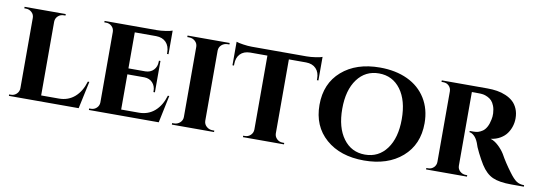

<svg xmlns="http://www.w3.org/2000/svg" viewBox="-51 -939 3606 1274"><g transform="rotate(10 1752.0 -301.5)"><path d="M543.9 -184.1 504.4 0H34.2V-9.8H46.4Q68.4 -9.8 84.2 -25.1Q100.1 -40.5 100.6 -62.5V-537.1Q100.6 -559.6 84.2 -574.7Q67.9 -589.8 45.4 -589.8H34.2V-600.1H311.5V-589.8H300.3Q277.3 -589.8 261.2 -574.7Q245.1 -559.6 244.6 -537.1V-40H365.2Q427.2 -40.5 470.5 -78.4Q513.7 -116.2 533.7 -184.1Z M1082.5 -184.1 1043.9 0H1041.5H573.2V-10.3H585.4Q607.4 -10.3 623.3 -25.4Q639.2 -40.5 639.6 -62.5V-538.1Q639.2 -560.5 623.5 -575.4Q607.9 -590.3 585.4 -590.3H573.2V-600.1H925.3Q952.1 -600.1 984.4 -605Q1016.6 -609.9 1029.3 -615.2V-456.1H1019V-465.3Q1019 -508.8 994.9 -534.2Q970.7 -559.6 927.7 -560.1H783.7V-317.4H897.5Q932.1 -317.9 953.1 -340.1Q974.1 -362.3 974.1 -396.5V-402.8H984.4V-191.4H974.1V-198.2Q974.1 -231.9 953.6 -254.2Q933.1 -276.4 898.9 -277.3H783.7V-40H904.3Q966.3 -40.5 1009.5 -78.4Q1052.7 -116.2 1072.8 -184.1Z M1416.5 0H1132.3V-10.3H1144.5Q1168 -10.3 1184.8 -25.4Q1201.7 -40.5 1202.1 -63V-537.1Q1201.7 -559.6 1184.8 -574.7Q1168 -589.8 1144.5 -589.8H1132.3V-600.1H1416V-589.8H1404.8Q1380.9 -589.8 1364 -575Q1347.2 -560.1 1346.2 -537.6V-63Q1346.7 -40.5 1363.8 -25.1Q1380.9 -9.8 1404.8 -9.8H1416.5Z M2039.1 -616.2V-457.5H2028.8V-466.8Q2029.3 -509.8 2005.1 -535.2Q1981 -560.5 1937.5 -561H1821.8V-62Q1822.3 -40 1838.4 -24.9Q1854.5 -9.8 1877 -9.8H1887.7V0H1611.3V-9.8H1622.1Q1645 -9.8 1660.9 -25.1Q1676.8 -40.5 1677.2 -63V-561H1561.5Q1518.1 -560.5 1494.1 -535.4Q1470.2 -510.3 1470.2 -466.8V-457.5H1460V-616.2Q1473.6 -610.8 1506.1 -606Q1538.6 -601.1 1564.9 -601.1H1934.1Q1961.4 -601.1 1995.4 -606.2Q2029.3 -611.3 2039.1 -616.2Z M2427.7 -612.8Q2533.7 -612.8 2613.8 -575.2Q2693.8 -537.6 2738 -466.3Q2782.2 -395 2782.2 -299.8Q2782.2 -156.2 2685.1 -71.5Q2587.9 13.2 2427.7 13.2Q2268.1 13.2 2171.1 -71.5Q2074.2 -156.2 2074.2 -299.8Q2074.2 -443.8 2171.1 -528.3Q2268.1 -612.8 2427.7 -612.8ZM2427.7 -26.4Q2519.5 -26.4 2574 -100.1Q2628.4 -173.8 2628.4 -299.8Q2628.4 -426.3 2574 -499.8Q2519.5 -573.2 2427.7 -573.2Q2336.4 -573.2 2282 -499.8Q2227.5 -426.3 2227.5 -299.8Q2227.5 -173.8 2282 -100.1Q2336.4 -26.4 2427.7 -26.4Z M2845.2 -600.1H3152.8Q3187.5 -600.1 3218.3 -595.2Q3249 -590.3 3277.6 -578.1Q3306.2 -565.9 3326.4 -547.6Q3346.7 -529.3 3358.9 -500.7Q3371.1 -472.2 3371.1 -436Q3371.1 -408.7 3363 -382.8Q3355 -356.9 3338.9 -334.2Q3322.8 -311.5 3295.2 -295.4Q3267.6 -279.3 3231.9 -274.4Q3259.3 -266.1 3285.9 -241Q3312.5 -215.8 3328.6 -189.5Q3357.9 -136.2 3401.4 -78.1Q3430.7 -38.1 3451.9 -23.9Q3473.1 -9.8 3503.9 -9.8V0H3419.9Q3337.4 0 3292.7 -20.3Q3248 -40.5 3212.9 -95.7Q3193.8 -126.5 3173.1 -167.7Q3152.3 -209 3146 -232.4Q3134.3 -261.7 3117.9 -276.9Q3101.6 -292 3085.9 -293.5V-301.8H3111.3Q3128.9 -301.8 3143.1 -305.9Q3157.2 -310.1 3172.1 -320.3Q3187 -330.6 3198.2 -351.1Q3209.5 -371.6 3215.3 -401.9Q3219.7 -420.4 3218.8 -443.8Q3217.3 -472.2 3209 -493.4Q3200.7 -514.6 3189.5 -526.4Q3178.2 -538.1 3163.1 -545.4Q3147.9 -552.7 3136.5 -555.2Q3125 -557.6 3112.3 -558.1Q3097.7 -558.6 3078.1 -558.6Q3058.6 -558.6 3055.2 -558.6V-63Q3055.2 -39.6 3072 -24.7Q3088.9 -9.8 3109.9 -9.8H3120.6V0H2845.2V-9.8H2857.4Q2879.4 -9.8 2894.8 -24.9Q2910.2 -40 2910.6 -62V-538.1Q2910.2 -560.1 2895 -575Q2879.9 -589.8 2857.9 -589.8H2845.2Z"/></g></svg>

Font: Cinzel Bold
Style: Regular
Weight: 700
Designer: Natanael Gama
Version: Version 1.001;PS 001.001;hotconv 1.0.56;makeotf.lib2.0.21325